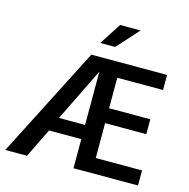

<svg xmlns="http://www.w3.org/2000/svg" viewBox="-118 -943 1039 1058"><g transform="rotate(15 401.5 -414.5)"><path d="M327 -630H759V-544H498V-370H733V-285H498V-86H762V0H394V-166H210L129 0H5ZM394 -551 245 -247H394ZM443 -705H358L438 -829H555Z"/></g></svg>

Font: Mukta Mahee Medium
Style: Regular
Weight: 500
Designer: Shuchita Grover, Noopur Datye, Girish Dalvi, Yashodeep Gholap
Foundry: Ek Type
Version: Version 2.538;PS 1.000;hotconv 16.6.51;makeotf.lib2.5.65220;